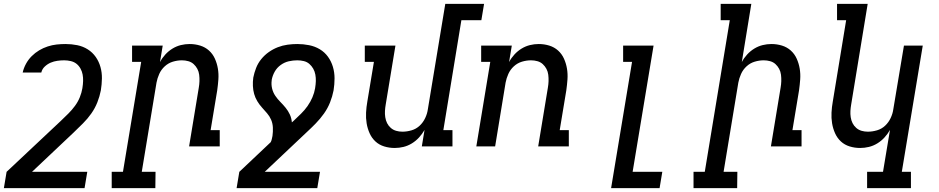

<svg xmlns="http://www.w3.org/2000/svg" viewBox="-20 -755 4840 990"><path d="M416 215H0L14 131L294 -132Q295 -132 295 -133L296 -134Q315 -152 333 -170Q351 -188 366.5 -209Q382 -230 391.5 -253.5Q401 -277 405 -301V-302Q408 -320 408.5 -337.5Q409 -355 406 -371Q403 -387 395 -401.5Q387 -416 374.5 -426Q362 -436 345 -440Q328 -444 311 -444Q294 -444 276 -441.5Q258 -439 241.5 -432Q225 -425 211 -412Q197 -399 193 -381H97Q102 -404 114 -426Q126 -448 143.5 -465.5Q161 -483 182 -495.5Q203 -508 226 -515.5Q249 -523 272 -525.5Q295 -528 318 -528Q349 -528 378.5 -522Q408 -516 432.5 -500.5Q457 -485 473.5 -461.5Q490 -438 498 -409.5Q506 -381 505.5 -350.5Q505 -320 500 -289Q494 -258 482 -227.5Q470 -197 451 -170Q432 -143 408 -119Q384 -95 360 -72L359 -71L145 131H430Z M781 215H556V131H614L708 -436H661V-520H819L805 -435Q816 -456 832.5 -474Q849 -492 869.5 -504.5Q890 -517 912.5 -522.5Q935 -528 958 -528Q986 -528 1012 -520Q1038 -512 1057.5 -494.5Q1077 -477 1088 -452.5Q1099 -428 1103.5 -401Q1108 -374 1106 -345.5Q1104 -317 1100 -289L1066 -84H1113V0H955L1005 -303Q1008 -320 1008.5 -336.5Q1009 -353 1007 -369.5Q1005 -386 997.5 -400Q990 -414 978.5 -424.5Q967 -435 951 -439.5Q935 -444 918 -444Q895 -444 871.5 -437Q848 -430 829.5 -413Q811 -396 801 -373.5Q791 -351 787 -329L711 131H782Z M1616 215H1200L1214 131L1376 -22Q1380 -30 1381.5 -38Q1383 -46 1385 -54Q1388 -76 1387 -97.5Q1386 -119 1378 -137.5Q1370 -156 1357 -171Q1344 -186 1330.5 -201Q1317 -216 1306.5 -233.5Q1296 -251 1290.5 -270.5Q1285 -290 1284 -311.5Q1283 -333 1286 -355Q1291 -380 1300.5 -404.5Q1310 -429 1327 -450Q1344 -471 1366 -486.5Q1388 -502 1412.5 -511.5Q1437 -521 1462.5 -524.5Q1488 -528 1513 -528Q1544 -528 1574 -522Q1604 -516 1629 -501Q1654 -486 1671 -462.5Q1688 -439 1696.5 -410.5Q1705 -382 1705 -351Q1705 -320 1700 -289Q1694 -258 1682 -227.5Q1670 -197 1650.5 -169.5Q1631 -142 1607.5 -118Q1584 -94 1559 -71L1345 131H1630ZM1485 -124 1494 -132Q1513 -150 1532 -168.5Q1551 -187 1566 -208.5Q1581 -230 1591 -253.5Q1601 -277 1605 -301V-302Q1608 -320 1608.5 -337Q1609 -354 1606 -370.5Q1603 -387 1595 -401Q1587 -415 1575 -425.5Q1563 -436 1546.5 -440Q1530 -444 1513 -444Q1491 -444 1469 -439Q1447 -434 1427.5 -420Q1408 -406 1396.5 -385.5Q1385 -365 1381 -343V-341Q1378 -319 1383 -298.5Q1388 -278 1399.5 -261Q1411 -244 1425.5 -229.5Q1440 -215 1453 -199Q1466 -183 1474.5 -164.5Q1483 -146 1485 -124Z M2015 8Q1987 8 1961 0Q1935 -8 1916 -25.5Q1897 -43 1886 -67.5Q1875 -92 1870.5 -119Q1866 -146 1867.5 -174.5Q1869 -203 1874 -231L1908 -436H1861V-520H2019L1969 -217Q1966 -200 1965 -183.5Q1964 -167 1966.5 -150.5Q1969 -134 1976 -120Q1983 -106 1995 -95.5Q2007 -85 2022.5 -80.5Q2038 -76 2055 -76Q2078 -76 2102 -83Q2126 -90 2144 -107Q2162 -124 2172.5 -146.5Q2183 -169 2186 -191L2276 -735H2476L2462 -651H2359L2266 -84H2313V0H2155L2169 -85Q2157 -64 2140.5 -46Q2124 -28 2103.5 -15.5Q2083 -3 2060.5 2.5Q2038 8 2015 8Z M2436 0 2508 -436H2461V-520H2619L2605 -435Q2616 -456 2632.5 -474Q2649 -492 2669.5 -504.5Q2690 -517 2712.5 -522.5Q2735 -528 2758 -528Q2786 -528 2812 -520Q2838 -512 2857.5 -494.5Q2877 -477 2888 -452.5Q2899 -428 2903.5 -401Q2908 -374 2906 -345.5Q2904 -317 2900 -289L2866 -84H2913V0H2755L2805 -303Q2808 -320 2808.5 -336.5Q2809 -353 2807 -369.5Q2805 -386 2797.5 -400Q2790 -414 2778.5 -424.5Q2767 -435 2751 -439.5Q2735 -444 2718 -444Q2695 -444 2671.5 -437Q2648 -430 2629.5 -413Q2611 -396 2601 -373.5Q2591 -351 2587 -329L2533 0Z M3131 215 3239 -436H3193V-520H3350L3242 131H3395L3381 215Z M3781 215H3556V131H3614L3743 -651H3696V-735H3854L3805 -435Q3816 -456 3832.5 -474Q3849 -492 3869.5 -504.5Q3890 -517 3912.5 -522.5Q3935 -528 3958 -528Q3986 -528 4012 -520Q4038 -512 4057.5 -494.5Q4077 -477 4088 -452.5Q4099 -428 4103.5 -401Q4108 -374 4106 -345.5Q4104 -317 4100 -289L4066 -84H4113V0H3955L4005 -303Q4008 -320 4008.5 -336.5Q4009 -353 4007 -369.5Q4005 -386 3997.5 -400Q3990 -414 3978.5 -424.5Q3967 -435 3951 -439.5Q3935 -444 3918 -444Q3895 -444 3871.5 -437Q3848 -430 3829.5 -413Q3811 -396 3801 -373.5Q3791 -351 3787 -329L3711 131H3782Z M4677 215H4451V131H4533L4569 -85Q4557 -64 4540.5 -46Q4524 -28 4503.5 -15.5Q4483 -3 4460.5 2.5Q4438 8 4415 8Q4387 8 4361 0Q4335 -8 4316 -25.5Q4297 -43 4286 -67.5Q4275 -92 4270.5 -119Q4266 -146 4267.5 -174.5Q4269 -203 4274 -231L4343 -651H4296V-735H4454L4369 -217Q4366 -200 4365 -183.5Q4364 -167 4366.5 -150.5Q4369 -134 4376 -120Q4383 -106 4395 -95.5Q4407 -85 4422.5 -80.5Q4438 -76 4455 -76Q4478 -76 4502 -83Q4526 -90 4544 -107Q4562 -124 4572.5 -146.5Q4583 -169 4586 -191L4641 -520H4738L4630 131H4677Z"/></svg>

Font: Iosevka HT Medium Extended
Style: Italic
Weight: 500
Width: 7
Italic angle: -9°
Monospace: yes
Designer: Belleve Invis
Foundry: Belleve Invis
Version: Version 32.3.0; ttfautohint (v1.8.4)